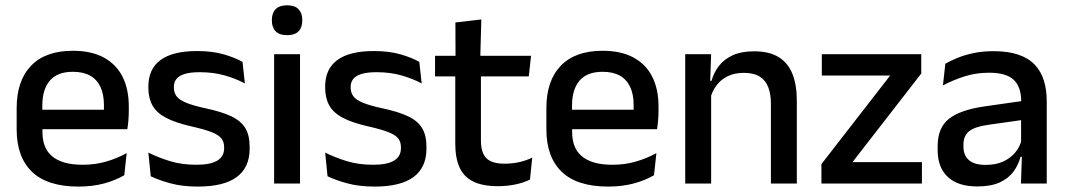

<svg xmlns="http://www.w3.org/2000/svg" viewBox="-20 -694 4032 726"><path d="M276.5 11.5Q159.5 11.5 101.2 -44.2Q43 -100 43 -205V-285Q43 -388.5 97.2 -445.2Q151.5 -502 255.5 -502Q326 -502 373 -476.2Q420 -450.5 443.5 -403.5Q467 -356.5 467 -292V-273.5Q467 -256.5 465.5 -239Q464 -221.5 461.5 -205.5H371.5Q372.5 -231.5 372.8 -254.5Q373 -277.5 373 -296.5Q373 -337 360 -365Q347 -393 321 -407.8Q295 -422.5 255.5 -422.5Q197 -422.5 168.5 -389.2Q140 -356 140 -294.5V-248.5L140.5 -237V-193.5Q140.5 -166 148.8 -143.5Q157 -121 175.2 -104.8Q193.5 -88.5 222.5 -79.8Q251.5 -71 293 -71Q340 -71 381.2 -83Q422.5 -95 459 -115L450 -31.5Q417 -12 373.2 -0.2Q329.5 11.5 276.5 11.5ZM95 -205.5V-279H441.5V-205.5Z M728 11.5Q669 11.5 624.5 -0.8Q580 -13 550 -27.5L541 -117Q578 -98.5 622.5 -84.8Q667 -71 722.5 -71Q776 -71 801.8 -86.8Q827.5 -102.5 827.5 -133.5V-137.5Q827.5 -157.5 817 -170.8Q806.5 -184 779.8 -194.5Q753 -205 704 -216Q642.5 -230 607 -249Q571.5 -268 556.2 -295.8Q541 -323.5 541 -362.5V-367Q541 -433 587 -467Q633 -501 725 -501Q783 -501 826 -488.5Q869 -476 897 -460L906 -378.5Q872.5 -396.5 829.8 -408.8Q787 -421 735 -421Q699.5 -421 678 -414.2Q656.5 -407.5 647 -395.2Q637.5 -383 637.5 -366V-362.5Q637.5 -344 647.5 -330.2Q657.5 -316.5 683.2 -305.8Q709 -295 755 -285Q817 -272 854 -254.5Q891 -237 907.5 -209.8Q924 -182.5 924 -139.5V-132Q924 -60.5 875 -24.5Q826 11.5 728 11.5Z M1016.5 0V-489H1114.5V0ZM1065.5 -561Q1036.5 -561 1022.2 -575.8Q1008 -590.5 1008 -616.5V-618.5Q1008 -644.5 1022.2 -659.2Q1036.5 -674 1065.5 -674Q1094.5 -674 1108.8 -659.2Q1123 -644.5 1123 -618.5V-616.5Q1123 -590 1108.8 -575.5Q1094.5 -561 1065.5 -561Z M1396.5 11.5Q1337.5 11.5 1293 -0.8Q1248.5 -13 1218.5 -27.5L1209.5 -117Q1246.5 -98.5 1291 -84.8Q1335.5 -71 1391 -71Q1444.5 -71 1470.2 -86.8Q1496 -102.5 1496 -133.5V-137.5Q1496 -157.5 1485.5 -170.8Q1475 -184 1448.2 -194.5Q1421.5 -205 1372.5 -216Q1311 -230 1275.5 -249Q1240 -268 1224.8 -295.8Q1209.5 -323.5 1209.5 -362.5V-367Q1209.5 -433 1255.5 -467Q1301.5 -501 1393.5 -501Q1451.5 -501 1494.5 -488.5Q1537.5 -476 1565.5 -460L1574.5 -378.5Q1541 -396.5 1498.2 -408.8Q1455.5 -421 1403.5 -421Q1368 -421 1346.5 -414.2Q1325 -407.5 1315.5 -395.2Q1306 -383 1306 -366V-362.5Q1306 -344 1316 -330.2Q1326 -316.5 1351.8 -305.8Q1377.5 -295 1423.5 -285Q1485.5 -272 1522.5 -254.5Q1559.5 -237 1576 -209.8Q1592.5 -182.5 1592.5 -139.5V-132Q1592.5 -60.5 1543.5 -24.5Q1494.5 11.5 1396.5 11.5Z M1863 10Q1804.5 10 1769 -7.8Q1733.5 -25.5 1717.5 -61.2Q1701.5 -97 1701.5 -150.5V-449.5H1798.5V-162Q1798.5 -117 1819 -96Q1839.5 -75 1888 -75Q1917 -75 1943.5 -81Q1970 -87 1992.5 -98L1984 -15Q1960 -3 1928.5 3.5Q1897 10 1863 10ZM1625 -405V-483H1988L1979.5 -405ZM1702.5 -474.5 1702 -609 1800 -620.5 1796 -474.5Z M2279.5 11.5Q2162.5 11.5 2104.2 -44.2Q2046 -100 2046 -205V-285Q2046 -388.5 2100.2 -445.2Q2154.5 -502 2258.5 -502Q2329 -502 2376 -476.2Q2423 -450.5 2446.5 -403.5Q2470 -356.5 2470 -292V-273.5Q2470 -256.5 2468.5 -239Q2467 -221.5 2464.5 -205.5H2374.5Q2375.5 -231.5 2375.8 -254.5Q2376 -277.5 2376 -296.5Q2376 -337 2363 -365Q2350 -393 2324 -407.8Q2298 -422.5 2258.5 -422.5Q2200 -422.5 2171.5 -389.2Q2143 -356 2143 -294.5V-248.5L2143.5 -237V-193.5Q2143.5 -166 2151.8 -143.5Q2160 -121 2178.2 -104.8Q2196.5 -88.5 2225.5 -79.8Q2254.5 -71 2296 -71Q2343 -71 2384.2 -83Q2425.5 -95 2462 -115L2453 -31.5Q2420 -12 2376.2 -0.2Q2332.5 11.5 2279.5 11.5ZM2098 -205.5V-279H2444.5V-205.5Z M2895 0V-302Q2895 -337.5 2885.2 -363.5Q2875.5 -389.5 2853.2 -404Q2831 -418.5 2792.5 -418.5Q2757 -418.5 2731 -405.5Q2705 -392.5 2688.8 -370.5Q2672.5 -348.5 2665.5 -320.5L2649.5 -388.5H2670.5Q2679 -419.5 2698.5 -444.8Q2718 -470 2750.5 -485Q2783 -500 2831 -500Q2888.5 -500 2924 -478.2Q2959.5 -456.5 2976.2 -415Q2993 -373.5 2993 -313V0ZM2571 0V-489H2669L2665 -374.5L2669 -368.5V0Z M3466 -81V0H3086V-73.5L3346 -408.5H3087.5V-489H3463.5V-416L3203.5 -81Z M3840.5 0 3844.5 -116 3841 -131V-285L3841.5 -309.5Q3841.5 -366 3812.8 -392.5Q3784 -419 3720.5 -419Q3669 -419 3625 -404.5Q3581 -390 3545.5 -371L3554.5 -453Q3574.5 -464.5 3601.5 -475.5Q3628.5 -486.5 3662.5 -493.5Q3696.5 -500.5 3737 -500.5Q3792.5 -500.5 3831 -487.2Q3869.5 -474 3893 -449Q3916.5 -424 3927.2 -389Q3938 -354 3938 -311V0ZM3675 11Q3602.5 11 3564 -24.8Q3525.5 -60.5 3525.5 -126.5V-141.5Q3525.5 -211.5 3568.8 -245.2Q3612 -279 3705 -292L3852 -313L3857.5 -242L3716.5 -222Q3666 -215 3644.5 -197.8Q3623 -180.5 3623 -147V-140Q3623 -106.5 3643.8 -88.5Q3664.5 -70.5 3707 -70.5Q3746 -70.5 3774 -83.5Q3802 -96.5 3819.5 -118.2Q3837 -140 3843.5 -166.5L3857 -101H3839Q3831 -71 3812.5 -45.5Q3794 -20 3760.8 -4.5Q3727.5 11 3675 11Z"/></svg>

Font: Anek Telugu Medium
Style: Regular
Weight: 500
Designer: Omkar Bhoir (Telugu), Yesha Goshar (Latin)
Foundry: Ek Type
Version: Version 1.003